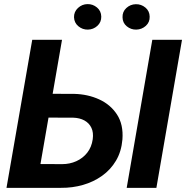

<svg xmlns="http://www.w3.org/2000/svg" viewBox="-20 -902 894 922"><path d="M182.6 -451.7 335.9 -451.2Q401.4 -449.7 456.1 -424.8Q510.7 -399.9 542 -351.8Q573.2 -303.7 567.9 -232.4Q563 -174.3 537.1 -130.6Q511.2 -86.9 470 -57.6Q428.7 -28.3 378.2 -13.9Q327.6 0.5 273.4 0H11.2L134.8 -710.9H277.8L174.3 -114.3L278.3 -113.8Q314.9 -113.8 346.4 -127.9Q377.9 -142.1 398.9 -168.7Q419.9 -195.3 425.3 -233.4Q429.7 -265.6 418.9 -288.3Q408.2 -311 385.5 -323.5Q362.8 -335.9 331.5 -336.9L162.6 -337.4ZM854 -710.9 731 0H588.4L711.4 -710.9ZM335.4 -819.3Q335 -845.7 354.5 -863.8Q374 -881.8 399.9 -882.3Q425.8 -882.8 445.8 -866Q465.8 -849.1 466.3 -822.3Q466.8 -795.4 447.5 -777.8Q428.2 -760.3 401.9 -759.8Q376.5 -759.3 356.4 -775.9Q336.4 -792.5 335.4 -819.3ZM568.4 -818.8Q567.4 -845.7 586.7 -863.5Q606 -881.3 632.3 -881.8Q658.2 -882.3 678.2 -865.7Q698.2 -849.1 698.7 -822.3Q699.7 -795.4 680.2 -777.8Q660.6 -760.3 634.3 -759.8Q608.9 -759.3 588.9 -775.6Q568.8 -792 568.4 -818.8Z"/></svg>

Font: Roboto
Style: Bold Italic
Weight: 700
Italic angle: -12°
Designer: Christian Robertson
Foundry: Google
Version: Version 3.0